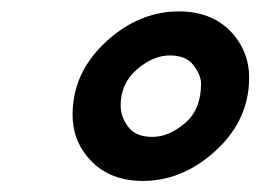

<svg xmlns="http://www.w3.org/2000/svg" viewBox="-20 -748 468 345"><path d="M196.8 -558.1Q196.8 -538.1 210.4 -520Q224.1 -502 253.7 -502Q283.2 -502 312.3 -526.6Q341.3 -551.3 341.3 -597.7Q341.3 -612.8 327.9 -630.6Q314.5 -648.4 284.9 -648.4Q255.4 -648.4 226.1 -623.3Q196.8 -598.1 196.8 -558.1ZM110.4 -542Q110.4 -624.5 182.1 -683.1Q236.8 -727.5 301.5 -727.5Q366.2 -727.5 401.9 -683.1Q427.7 -650.4 427.7 -608.9Q427.7 -525.4 356 -467.3Q301.3 -422.9 236.6 -422.9Q171.9 -422.9 136.2 -467.3Q110.4 -499 110.4 -542Z"/></svg>

Font: Tuffy
Style: BoldItalic
Weight: 700
Italic angle: -12°
Designer: Thatcher Ulrich, Karoly Barta, Michael Everson
Version: Version 001.271